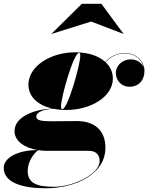

<svg xmlns="http://www.w3.org/2000/svg" viewBox="-105 -750 795 1030"><path d="M384 -634.5 556 -568.5 557 -569.5 439 -729.5H334L172 -569.5L173 -568.5ZM249 -160C385.5 -160 500.5 -233 500.5 -328.5C500.5 -363 486.5 -393 461.5 -416C490.5 -448 524.5 -463 566.5 -463C619 -463 659 -429.5 666.5 -385.5C658 -414 627 -431.5 597.5 -431.5C553.5 -431.5 516.5 -400 516.5 -359C516.5 -316 549 -284.5 589 -284.5C641.5 -284.5 670 -322 670 -369.5C670 -422.5 625.5 -465 566.5 -465C524 -465 489 -449.5 460 -417.5C424 -450.5 367 -469.5 299 -469.5C162.5 -469.5 47.5 -392 47.5 -296.5C47.5 -231 98 -185.5 174.5 -168C79 -163 -27 -124.5 -27 -46.5C-27 8 28 43.5 97 55C-17.5 55.5 -85 100 -85 150.5C-85 230.5 16.5 260 140 260C294.5 260 460.5 188 460.5 42C460.5 -54 398 -100.5 308 -100.5C279.5 -100.5 212 -99.5 177 -99.5C117.5 -99.5 89.5 -103 89.5 -125.5C89.5 -143.5 118 -164 182.5 -166.5C203 -162 225.5 -160 249 -160ZM229 -164C223.5 -164 222.5 -171.5 222.5 -180.5C222.5 -229.5 290 -466.5 319 -466.5C325.5 -466.5 325.5 -459.5 325.5 -450.5C325.5 -401.5 258 -164 229 -164ZM43.5 167C43.5 115.5 78.5 69.5 100.5 55.5C115.5 58 131 59 146.5 59H370C415 59 429.5 85 429.5 114C429.5 184 288 252 185 252C96.5 252 43.5 235 43.5 167Z"/></svg>

Font: Bodoni* 96pt Fatface
Style: Italic
Weight: 900
Italic angle: -13°
Version: Version 2.3